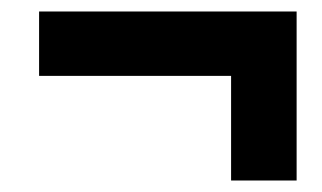

<svg xmlns="http://www.w3.org/2000/svg" viewBox="-20 -406 560 334"><path d="M382 -92V-274H48V-386H496V-92Z"/></svg>

Font: mr_Source Sans Pro
Style: Italic
Weight: 900
Italic angle: -11°
Designer: Paul D. Hunt
Foundry: Adobe Systems Incorporated
Version: Version 1.076;July 10, 2024;FontCreator 11.5.0.2430 64-bit